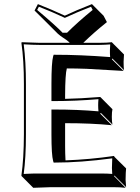

<svg xmlns="http://www.w3.org/2000/svg" viewBox="-20 -853 680 933"><path d="M147.9 -801.8 164.1 -833Q231.4 -806.6 294.9 -776.9Q347.2 -801.8 426.8 -833L483.4 -776.4L499.5 -745.6Q437 -695.8 384.8 -645H463.9Q500 -645 523.9 -647.9L525.9 -645L582.5 -588.4Q580.6 -560.1 580.6 -553.2Q580.6 -529.3 582.5 -512.2L525.9 -568.8L523.9 -564.9L580.6 -508.3Q580.6 -508.3 401.4 -518.6Q349.1 -520.5 304.7 -520.5Q296.9 -492.7 296.4 -388.7V-372.6Q369.6 -374 466.8 -381.8L470.2 -378.9L526.4 -322.3Q523.4 -308.6 523.4 -285.6Q523.4 -261.7 526.4 -247.6L470.2 -304.2L466.8 -300.8L523.4 -244.6Q424.8 -254.4 296.4 -254.4V-143.6Q296.4 -108.4 298.3 -73.7Q417 -78.1 534.2 -95.2L536.1 -90.8L592.8 -34.7Q590.8 -19 590.3 20.5Q590.3 29.8 592.8 56.6L536.1 0L534.2 2.9L590.3 59.6Q565.9 56.6 530.8 56.6H226.6L141.6 59.6L85 2.9L84 0Q95.7 -81.5 96.2 -200.2V-444.8Q96.2 -559.6 84 -645L85.9 -647.9Q87.4 -647.9 169.9 -645H318.8L314.5 -649.4Q306.2 -657.2 285.6 -670.4Q274.9 -677.2 261.2 -689L204.6 -745.6ZM230 -200.2V-320.8H240.2Q359.4 -320.8 458.5 -312Q457 -327.1 457 -341.8Q457 -356.4 458.5 -371.1Q349.1 -361.8 240.2 -361.8H230V-444.8Q230 -550.3 238.3 -579.6L240.7 -586.9H248Q370.1 -586.9 515.1 -575.7Q513.7 -595.7 514.2 -609.9Q514.2 -618.7 515.6 -637.2Q491.7 -635.3 463.9 -634.8H169.9Q141.6 -634.8 95.2 -637.7Q106 -553.2 106 -444.8V-200.2Q106 -87.4 95.2 -7.8Q141.6 -10.3 169.9 -9.8H474.1Q502.4 -9.8 525.4 -7.8Q523.9 -26.9 523.9 -36.1Q523.9 -57.1 525.4 -83.5Q370.6 -63 248 -63H240.7L238.3 -70.3Q230 -99.6 230 -200.2ZM160.6 -804.7Q250 -729.5 284.2 -693.8H305.7Q360.8 -748.5 430.2 -804.7L422.4 -820.3Q348.1 -791 299.3 -768.1L294.9 -766.1L291 -768.1Q230.5 -796.4 168.9 -820.3Z"/></svg>

Font: Linux Biolinum Shadow O
Style: Bold
Weight: 700
Designer: Philipp H. Poll
Foundry: Philipp H. Poll
Version: Version 0.9.2